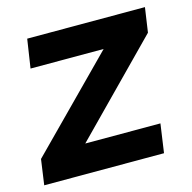

<svg xmlns="http://www.w3.org/2000/svg" viewBox="-89 -636 723 723"><g transform="rotate(-15 272.0 -275.0)"><path d="M11 -99 346 -438H61L78 -550H537L523 -454L187 -112H480L464 0H-3Z"/></g></svg>

Font: Oakes Grotesk
Style: Bold Italic
Weight: 600
Italic angle: -8°
Designer: Samuel Oakes
Foundry: Samuel Oakes
Version: Version 1.000;PS 001.000;hotconv 1.0.88;makeotf.lib2.5.64775